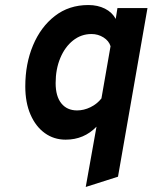

<svg xmlns="http://www.w3.org/2000/svg" viewBox="-20 -543 606 763"><path d="M320.7 200 363.5 -39.6Q338.7 -13.9 308.2 -1Q277.7 12 240.7 12Q194.1 12 158 -14.1Q121.9 -40.1 101.2 -87.7Q80.5 -135.3 80.5 -199.7Q80.5 -289.5 111.2 -362.7Q141.8 -435.9 197.9 -479.4Q254 -523 331.1 -523Q368.4 -523 397 -508.6Q425.6 -494.3 439.9 -467.8L446.7 -511H566.1L448.9 159.2ZM286.3 -104.2Q313.3 -104.2 339.4 -116.9Q365.5 -129.6 383.1 -151.8L419.3 -359.4Q412.8 -380.7 391.4 -394.2Q369.9 -407.8 343.7 -407.8Q302.5 -407.8 270.2 -382.1Q238 -356.5 219.6 -312.4Q201.1 -268.2 201.1 -212.7Q201.1 -160.3 223.8 -132.2Q246.4 -104.2 286.3 -104.2Z"/></svg>

Font: Overpass
Style: Italic
Weight: 400
Italic angle: -10°
Designer: Delve Withrington, Dave Bailey, Thomas Jockin
Foundry: Delve Fonts LLC
Version: Version 4.000